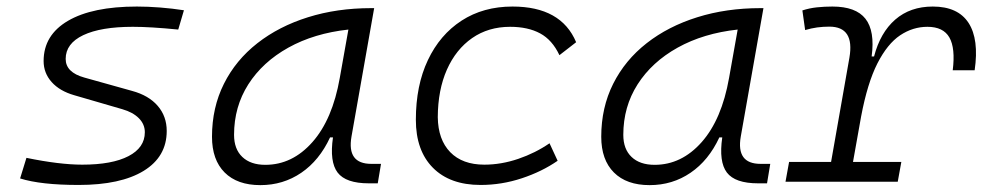

<svg xmlns="http://www.w3.org/2000/svg" viewBox="-20 -547 2970 578"><path d="M216.8 9.8Q103 9.8 40.5 -9.8L59.6 -71.8Q159.2 -51.3 227.5 -51.3Q317.4 -51.3 366.7 -76.9Q416 -102.5 416 -148.9Q416 -172.9 398.2 -190.9Q380.4 -209 348.1 -218.3L203.6 -260.3Q159.7 -272.9 135.5 -300Q111.3 -327.1 111.3 -363.3Q111.3 -441.4 184.8 -484.4Q258.3 -527.3 392.1 -527.3Q425.3 -527.3 462.2 -524.4Q499 -521.5 533.7 -516.1L516.6 -458Q432.6 -466.3 379.9 -466.3Q283.7 -466.3 230.7 -441.2Q177.7 -416 177.7 -369.6Q177.7 -329.1 233.9 -313.5L377.4 -273.4Q427.7 -259.8 454.8 -228.3Q481.9 -196.8 481.9 -152.8Q481.9 -75.2 412.6 -32.7Q343.3 9.8 216.8 9.8Z M763.7 10.3Q694.3 10.3 656.2 -27.8Q618.2 -65.9 618.2 -135.3Q618.2 -223.1 654.1 -294.7Q689.9 -366.2 754.9 -417Q819.8 -467.8 907.2 -495.1Q994.6 -522.5 1097.2 -522.5H1106.4L1038.1 -135.7Q1023.9 -53.7 1097.7 -53.7H1127L1117.2 4.9H1090.3Q1021 4.9 996.3 -27.6Q971.7 -60.1 982.4 -133.3H973.6Q941.4 -64 887 -26.9Q832.5 10.3 763.7 10.3ZM778.8 -50.8Q859.9 -50.8 920.4 -119.1Q981 -187.5 1002.9 -312.5L1028.8 -458Q925.8 -446.8 848.1 -403.6Q770.5 -360.4 727.5 -293Q684.6 -225.6 684.6 -141.1Q684.6 -98.1 709.5 -74.5Q734.4 -50.8 778.8 -50.8Z M1438 -51.3Q1488.8 -51.3 1540.3 -68.8Q1591.8 -86.4 1634.3 -115.7L1658.7 -63Q1611.3 -30.3 1550.8 -10.3Q1490.2 9.8 1426.8 9.8Q1334.5 9.8 1283.2 -42Q1231.9 -93.8 1231.9 -186.5Q1231.9 -289.6 1268.1 -366Q1304.2 -442.4 1369.6 -484.9Q1435.1 -527.3 1522.9 -527.3Q1669.4 -527.3 1714.4 -419.9L1664.1 -380.9Q1642.6 -426.8 1606 -446.5Q1569.3 -466.3 1515.6 -466.3Q1450.2 -466.3 1401.4 -432.4Q1352.5 -398.4 1325.4 -337.4Q1298.3 -276.4 1297.9 -194.3Q1298.8 -126.5 1335.4 -88.9Q1372.1 -51.3 1438 -51.3Z M1935.5 10.3Q1866.2 10.3 1828.1 -27.8Q1790 -65.9 1790 -135.3Q1790 -223.1 1825.9 -294.7Q1861.8 -366.2 1926.8 -417Q1991.7 -467.8 2079.1 -495.1Q2166.5 -522.5 2269 -522.5H2278.3L2210 -135.7Q2195.8 -53.7 2269.5 -53.7H2298.8L2289.1 4.9H2262.2Q2192.9 4.9 2168.2 -27.6Q2143.6 -60.1 2154.3 -133.3H2145.5Q2113.3 -64 2058.8 -26.9Q2004.4 10.3 1935.5 10.3ZM1950.7 -50.8Q2031.7 -50.8 2092.3 -119.1Q2152.8 -187.5 2174.8 -312.5L2200.7 -458Q2097.7 -446.8 2020 -403.6Q1942.4 -360.4 1899.4 -293Q1856.4 -225.6 1856.4 -141.1Q1856.4 -98.1 1881.3 -74.5Q1906.2 -50.8 1950.7 -50.8Z M2344.7 0 2355.5 -59.6H2481.9L2537.1 -373.5Q2553.2 -466.8 2476.6 -466.8Q2458 -466.8 2439.9 -464.4Q2421.9 -461.9 2403.8 -456.5L2395.5 -515.6Q2416.5 -522.5 2439.2 -524.9Q2461.9 -527.3 2485.8 -527.3Q2556.6 -527.3 2585.4 -490.5Q2614.3 -453.6 2604 -377H2611.3Q2629.9 -448.7 2675 -488Q2720.2 -527.3 2788.1 -527.3Q2863.8 -527.3 2895.8 -478Q2927.7 -428.7 2914.1 -335.4H2848.1Q2856.4 -401.9 2838.1 -434.1Q2819.8 -466.3 2772 -466.3Q2728 -466.3 2689.7 -440.7Q2651.4 -415 2621.3 -356Q2591.3 -296.9 2572.3 -196.3L2547.9 -59.6H2693.4L2682.6 0Z"/></svg>

Font: Cascadia Code PL Light
Style: Italic
Weight: 300
Italic angle: -10°
Monospace: yes
Designer: Aaron Bell
Foundry: Saja Typeworks
Version: Version 2404.023; ttfautohint (v1.8.4)